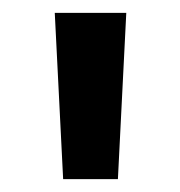

<svg xmlns="http://www.w3.org/2000/svg" viewBox="-20 -734 280 298"><path d="M65 -714H176L163 -456H78Z"/></svg>

Font: Noto Sans Thai Looped UI Condensed Medium
Style: Regular
Weight: 500
Width: 3
Designer: Cadson Demak Team
Foundry: Cadson Demak Co., Ltd.
Version: Version 1.000